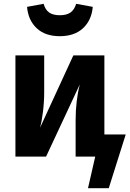

<svg xmlns="http://www.w3.org/2000/svg" viewBox="-20 -822 680 1008"><path d="M122 -786 209 -802Q218 -770 238.5 -756Q259 -742 294 -742Q329 -742 349.5 -756Q370 -770 380 -802L467 -786Q461 -716 416 -674Q371 -632 294 -632Q217 -632 172.5 -674Q128 -716 122 -786ZM640 -116 551 166H442L480 0H377V-189Q377 -293 399 -379L222 0H61V-531H212V-339Q212 -286 205.5 -234.5Q199 -183 190 -151L365 -531H528V-116Z"/></svg>

Font: FiraGOUPP
Style: Bold
Weight: 700
Designer: bBox Type
Foundry: bBox Type GmbH
Version: Version 1.001